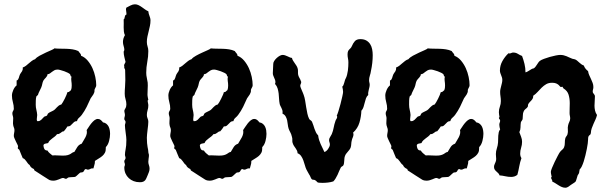

<svg xmlns="http://www.w3.org/2000/svg" viewBox="-20 -820 2857 902"><path d="M477.1 -128.9V-125Q477.5 -111.3 472.9 -102.5Q468.3 -93.8 460.9 -87.4Q453.6 -81.1 444.3 -75.7Q435.1 -70.3 425.8 -64V-60.1Q425.8 -51.8 423.1 -44.2Q420.4 -36.6 418.9 -28.8H417Q409.7 -29.8 404.1 -26.4Q398.4 -22.9 393.1 -22.9Q388.7 -22.9 383.8 -25.9Q378.9 -24.9 377.4 -22.5Q376 -20 374.5 -17.1Q373 -14.2 370.1 -12Q367.2 -9.8 359.9 -9.8Q357.4 -9.8 354.2 -7.1Q351.1 -4.4 347.4 -1Q343.8 2.4 340.3 5.6Q336.9 8.8 335 9.8Q332.5 11.2 328.6 11.5Q324.7 11.7 320.1 12Q315.4 12.2 311 12.5Q306.6 12.7 303.2 13.2Q299.3 14.2 296.1 17.1Q293 20 290 20Q286.1 20 283 18.1Q279.8 16.1 275.9 16.1Q272.5 16.1 267.6 18.1Q262.7 20 256.8 22.5Q251 24.9 244.1 26.9Q237.3 28.8 230 28.8Q220.2 28.8 212.9 25.9Q212.4 25.9 207.3 22.7Q202.1 19.5 194.6 14.6Q187 9.8 178.2 4.2Q169.4 -1.5 161.6 -6.6Q153.8 -11.7 148.4 -15.1Q143.1 -18.6 142.1 -19L139.2 -25.9Q132.3 -28.8 127.2 -33.2Q122.1 -37.6 119.1 -44.9Q114.3 -47.9 110.8 -52.5Q107.4 -57.1 104 -62Q100.6 -66.9 96.7 -71Q92.8 -75.2 86.9 -77.1Q82.5 -86.9 78.6 -96.7Q74.7 -106.4 70.8 -116.2L64 -122.1Q63 -125 64 -127.7Q64.9 -130.4 64.9 -132.8Q64.9 -134.8 61.8 -141.1Q58.6 -147.5 54.9 -155Q51.3 -162.6 48.1 -169.9Q44.9 -177.2 44.9 -181.2Q44.9 -188.5 46.4 -195.3Q47.9 -202.1 47.9 -209Q47.9 -214.8 45.4 -220.5Q43 -226.1 42 -231.9Q40.5 -239.7 41.3 -248Q42 -256.3 42 -264.2Q42 -270 40 -275.9Q38.1 -281.7 38.1 -288.1Q38.1 -293.9 41.5 -298.8Q44.9 -303.7 44.9 -309.1Q44.9 -324.7 40.5 -340.1Q36.1 -355.5 36.1 -371.1Q36.1 -383.3 42.5 -397.5Q48.8 -411.6 58.1 -418.9V-441.9Q62.5 -442.9 64.7 -446.3Q66.9 -449.7 68.4 -454.1Q69.8 -458.5 71 -463.1Q72.3 -467.8 74.2 -471.2Q76.7 -475.6 79.1 -478.8Q81.5 -481.9 83.5 -485.1Q85.4 -488.3 86.4 -492.4Q87.4 -496.6 86.9 -502.9Q95.2 -505.9 102.1 -511.2Q108.9 -516.6 115.5 -522.5Q122.1 -528.3 129.2 -533.7Q136.2 -539.1 145 -542Q151.4 -550.3 166 -558.3Q180.7 -566.4 195.8 -573.2Q210.9 -580.1 222.7 -585.2Q234.4 -590.3 234.9 -592.8Q248.5 -591.3 263.2 -591.3Q277.8 -591.3 292.5 -590.8Q307.1 -590.3 321.3 -588.1Q335.4 -585.9 348.1 -580.1Q349.6 -577.1 351.8 -574.7Q354 -572.3 356 -570.1Q357.9 -567.9 359.4 -564.9Q360.8 -562 360.8 -558.1Q378.4 -551.3 391.8 -535.4Q405.3 -519.5 414.3 -499.8Q423.3 -480 427.7 -458.7Q432.1 -437.5 432.1 -419.9Q432.1 -414.6 429.9 -411.1Q427.7 -407.7 425.8 -402.8Q423.3 -398.4 423.8 -393.1Q424.3 -387.7 421.9 -383.8Q419.4 -376.5 414.6 -370.6Q409.7 -364.7 405.8 -357.9Q397 -337.4 387.2 -317.9Q377.4 -298.3 363.8 -279.8Q358.4 -272.9 351.1 -266.6Q343.8 -260.3 341.8 -251Q333 -251 328.1 -246.8Q323.2 -242.7 319.3 -238Q315.4 -233.4 310.5 -229.5Q305.7 -225.6 296.9 -226.1Q293 -219.2 288.8 -214.1Q284.7 -209 279.8 -203.1Q274.9 -203.1 271.7 -200.9Q268.6 -198.7 265.1 -196Q261.7 -193.4 257.8 -191.4Q253.9 -189.5 248 -189.9Q243.7 -183.6 237.8 -179Q231.9 -174.3 225.8 -169.9Q219.7 -165.5 214.4 -160.4Q209 -155.3 206.1 -147.9Q200.7 -146.5 193.6 -145.3Q186.5 -144 184.1 -138.2Q184.1 -128.9 188 -120.8Q191.9 -112.8 203.1 -112.8Q207 -105.5 213.4 -100.3Q219.7 -95.2 226.1 -89.8Q238.3 -90.8 250.5 -89.8Q262.7 -88.9 274.9 -88.9Q289.6 -88.9 297.9 -91.3Q306.2 -93.8 311.3 -96.9Q316.4 -100.1 320.1 -102.8Q323.7 -105.5 329.1 -106Q335.9 -118.2 343.3 -129.4Q350.6 -140.6 363.8 -145Q367.7 -152.3 372.6 -159.9Q377.4 -167.5 381.6 -175.5Q385.7 -183.6 387.5 -191.9Q389.2 -200.2 387.2 -209Q391.6 -214.8 397.2 -223.9Q402.8 -232.9 409.7 -241.2Q416.5 -249.5 424.1 -255.4Q431.6 -261.2 439.9 -261.2Q447.8 -261.2 453.6 -256.1Q459.5 -251 463.9 -245.1Q473.6 -243.7 480.2 -238Q486.8 -232.4 490.5 -224.9Q494.1 -217.3 495.6 -208.3Q497.1 -199.2 497.1 -190.9Q497.1 -175.8 492.4 -157.7Q487.8 -139.6 477.1 -128.9ZM315.9 -460.9Q313.5 -460.4 312.7 -461.7Q312 -462.9 311.5 -464.6Q311 -466.3 310.5 -468Q310.1 -469.7 309.1 -471.2Q306.6 -474.1 299.1 -478Q291.5 -481.9 282.5 -485.1Q273.4 -488.3 264.4 -490.7Q255.4 -493.2 251 -493.2Q241.2 -493.2 235.1 -489.7Q229 -486.3 224.1 -482.4Q219.2 -478.5 214.6 -475.1Q210 -471.7 203.1 -471.2Q203.1 -466.8 200.9 -462.9Q198.7 -459 195.6 -455.6Q192.4 -452.1 189.2 -448.7Q186 -445.3 184.1 -441.9Q180.2 -434.6 178.7 -426Q177.2 -417.5 173.8 -409.2Q169.9 -399.9 165.5 -391.8Q161.1 -383.8 158.2 -374L150.9 -367.2Q148.4 -357.9 148.2 -347.9Q147.9 -337.9 147.9 -328.1Q147.9 -315.4 150.9 -304Q153.8 -292.5 154.8 -279.8Q154.8 -275.4 153.8 -270.3Q152.8 -265.1 152.8 -259.8Q152.8 -257.3 153.1 -255.4Q153.3 -253.4 154.8 -251H157.2Q162.6 -250.5 166.5 -252.4Q170.4 -254.4 173.8 -257.3Q177.2 -260.3 180.2 -263.9Q183.1 -267.6 187 -271Q189.9 -273.4 193.4 -273.9Q196.8 -274.4 200.2 -276.9Q202.6 -279.3 203.1 -282Q203.6 -284.7 206.1 -287.1Q210.4 -291 217 -293.9Q223.6 -296.9 229 -299.8Q234.9 -302.7 239 -307.1Q243.2 -311.5 247.3 -315.9Q251.5 -320.3 256.3 -324Q261.2 -327.6 268.1 -329.1Q271 -332.5 275.4 -340.1Q279.8 -347.7 284.2 -356.4Q288.6 -365.2 292.2 -373.8Q295.9 -382.3 296.9 -387.2H298.8Q303.7 -387.2 306.4 -390.4Q309.1 -393.6 313 -396Q315.4 -401.4 316.2 -407Q316.9 -412.6 316.9 -418Q316.9 -429.2 315.2 -439.5Q313.5 -449.7 315.9 -460.9Z M687 -724.1Q687 -710.9 684.3 -698.2Q681.6 -685.5 678.5 -673.1Q675.3 -660.6 672.6 -648.2Q669.9 -635.7 669.9 -623Q669.9 -611.8 673.3 -601.6Q676.8 -591.3 676.8 -580.1Q676.8 -554.2 671.9 -529.1Q667 -503.9 667 -478Q667 -465.8 669.7 -454.6Q672.4 -443.4 673.8 -432.1Q674.8 -418 673.8 -404.1Q672.9 -390.1 672.9 -376Q672.9 -373.5 673.3 -369.6Q673.8 -365.7 674.6 -361.6Q675.3 -357.4 676 -354.5Q676.8 -351.6 676.8 -351.1L673.8 -348.1Q673.8 -341.8 675.3 -335.9Q676.8 -330.1 676.8 -324.2Q676.8 -313 673.3 -302Q669.9 -291 669.9 -279.8Q669.9 -271.5 673.3 -263.9Q676.8 -256.3 676.8 -248Q676.8 -242.2 675.8 -231.9Q674.8 -221.7 673.3 -210.4Q671.9 -199.2 670.9 -189Q669.9 -178.7 669.9 -172.9Q669.9 -158.2 670.9 -147.7Q671.9 -137.2 673.3 -129.4Q674.8 -121.6 675.8 -116.5Q676.8 -111.3 676.8 -106.9Q676.8 -102.5 678.2 -98.6Q679.7 -94.7 679.7 -90.8Q679.7 -83.5 678.2 -75.4Q676.8 -67.4 676.8 -60.1Q676.8 -51.8 679.7 -43.9Q682.6 -36.1 682.6 -27.8Q682.6 -19.5 679.7 -12Q676.8 -4.4 673.8 2.9Q670.4 10.3 668 16.4Q665.5 22.5 661.9 26.9Q658.2 31.2 652.3 33.7Q646.5 36.1 636.7 36.1Q621.1 36.1 607.9 31Q594.7 25.9 585 16.8Q575.2 7.8 569.6 -4.9Q564 -17.6 564 -33.2Q564 -37.1 565.4 -40Q566.9 -43 566.9 -46.9Q566.9 -50.8 565.4 -54.4Q564 -58.1 564 -62Q564 -66.4 566.9 -69.8Q569.8 -73.2 569.8 -78.1Q569.8 -82 568.4 -85.4Q566.9 -88.9 566.9 -91.8Q566.9 -99.1 567.9 -105.5Q568.8 -111.8 570.3 -119.6Q571.8 -127.4 572.8 -137.7Q573.7 -147.9 573.7 -163.1Q573.7 -168 572.8 -177.2Q571.8 -186.5 570.3 -196.8Q568.8 -207 567.9 -216.6Q566.9 -226.1 566.9 -231Q566.9 -234.9 568.4 -238.8Q569.8 -242.7 569.8 -247.1Q569.8 -251.5 566.9 -254.4Q564 -257.3 564 -261.2Q564 -266.6 565.4 -271Q566.9 -275.4 566.9 -279.8Q566.9 -285.2 565.4 -289.8Q564 -294.4 564 -298.8Q564 -302.7 568.8 -310.5Q573.7 -318.4 573.7 -329.1Q573.7 -341.8 569.8 -354Q565.9 -366.2 565.9 -379.9Q565.9 -395.5 567.4 -411.9Q568.8 -428.2 568.8 -443.8Q568.8 -455.1 568.4 -466.6Q567.9 -478 567.9 -490.2Q567.9 -494.6 565.2 -498Q562.5 -501.5 564 -505.9Q563 -507.8 563 -512.2Q563 -516.6 565.7 -520.5Q568.4 -524.4 569.8 -528.8Q567.4 -538.6 564.2 -552Q561 -565.4 561 -576.2Q561 -578.6 562.5 -580.8Q564 -583 564 -586.9Q564 -593.8 560.8 -603.8Q557.6 -613.8 557.6 -623Q557.6 -639.2 566.9 -654.8Q563 -662.6 562 -671.9Q561 -681.2 561 -691.2Q561 -701.2 561.3 -710.7Q561.5 -720.2 561 -729Q564 -730.5 564.7 -733.9Q565.4 -737.3 566.2 -741Q566.9 -744.6 568.4 -747.6Q569.8 -750.5 573.7 -751Q574.7 -757.8 573.2 -763.9Q571.8 -770 571.8 -775.9Q571.8 -778.3 572.3 -780Q572.8 -781.7 573.7 -784.2Q582 -788.6 593 -794.2Q604 -799.8 613.8 -799.8Q622.6 -799.8 630.6 -795.9Q638.7 -792 646.5 -786.4Q654.3 -780.8 661.9 -775.4Q669.4 -770 676.8 -767.1Q677.2 -761.2 678.7 -756.1Q680.2 -751 682.1 -745.8Q684.1 -740.7 685.5 -735.4Q687 -730 687 -724.1Z M1211.9 -128.9V-125Q1212.4 -111.3 1207.8 -102.5Q1203.1 -93.8 1195.8 -87.4Q1188.5 -81.1 1179.2 -75.7Q1169.9 -70.3 1160.6 -64V-60.1Q1160.6 -51.8 1158 -44.2Q1155.3 -36.6 1153.8 -28.8H1151.9Q1144.5 -29.8 1138.9 -26.4Q1133.3 -22.9 1127.9 -22.9Q1123.5 -22.9 1118.7 -25.9Q1113.8 -24.9 1112.3 -22.5Q1110.8 -20 1109.4 -17.1Q1107.9 -14.2 1105 -12Q1102.1 -9.8 1094.7 -9.8Q1092.3 -9.8 1089.1 -7.1Q1085.9 -4.4 1082.3 -1Q1078.6 2.4 1075.2 5.6Q1071.8 8.8 1069.8 9.8Q1067.4 11.2 1063.5 11.5Q1059.6 11.7 1054.9 12Q1050.3 12.2 1045.9 12.5Q1041.5 12.7 1038.1 13.2Q1034.2 14.2 1031 17.1Q1027.8 20 1024.9 20Q1021 20 1017.8 18.1Q1014.6 16.1 1010.7 16.1Q1007.3 16.1 1002.4 18.1Q997.6 20 991.7 22.5Q985.8 24.9 979 26.9Q972.2 28.8 964.8 28.8Q955.1 28.8 947.8 25.9Q947.3 25.9 942.1 22.7Q937 19.5 929.4 14.6Q921.9 9.8 913.1 4.2Q904.3 -1.5 896.5 -6.6Q888.7 -11.7 883.3 -15.1Q877.9 -18.6 877 -19L874 -25.9Q867.2 -28.8 862.1 -33.2Q856.9 -37.6 854 -44.9Q849.1 -47.9 845.7 -52.5Q842.3 -57.1 838.9 -62Q835.4 -66.9 831.5 -71Q827.6 -75.2 821.8 -77.1Q817.4 -86.9 813.5 -96.7Q809.6 -106.4 805.7 -116.2L798.8 -122.1Q797.9 -125 798.8 -127.7Q799.8 -130.4 799.8 -132.8Q799.8 -134.8 796.6 -141.1Q793.5 -147.5 789.8 -155Q786.1 -162.6 783 -169.9Q779.8 -177.2 779.8 -181.2Q779.8 -188.5 781.2 -195.3Q782.7 -202.1 782.7 -209Q782.7 -214.8 780.3 -220.5Q777.8 -226.1 776.9 -231.9Q775.4 -239.7 776.1 -248Q776.9 -256.3 776.9 -264.2Q776.9 -270 774.9 -275.9Q772.9 -281.7 772.9 -288.1Q772.9 -293.9 776.4 -298.8Q779.8 -303.7 779.8 -309.1Q779.8 -324.7 775.4 -340.1Q771 -355.5 771 -371.1Q771 -383.3 777.3 -397.5Q783.7 -411.6 793 -418.9V-441.9Q797.4 -442.9 799.6 -446.3Q801.8 -449.7 803.2 -454.1Q804.7 -458.5 805.9 -463.1Q807.1 -467.8 809.1 -471.2Q811.5 -475.6 814 -478.8Q816.4 -481.9 818.4 -485.1Q820.3 -488.3 821.3 -492.4Q822.3 -496.6 821.8 -502.9Q830.1 -505.9 836.9 -511.2Q843.8 -516.6 850.3 -522.5Q856.9 -528.3 864 -533.7Q871.1 -539.1 879.9 -542Q886.2 -550.3 900.9 -558.3Q915.5 -566.4 930.7 -573.2Q945.8 -580.1 957.5 -585.2Q969.2 -590.3 969.7 -592.8Q983.4 -591.3 998 -591.3Q1012.7 -591.3 1027.3 -590.8Q1042 -590.3 1056.2 -588.1Q1070.3 -585.9 1083 -580.1Q1084.5 -577.1 1086.7 -574.7Q1088.9 -572.3 1090.8 -570.1Q1092.8 -567.9 1094.2 -564.9Q1095.7 -562 1095.7 -558.1Q1113.3 -551.3 1126.7 -535.4Q1140.1 -519.5 1149.2 -499.8Q1158.2 -480 1162.6 -458.7Q1167 -437.5 1167 -419.9Q1167 -414.6 1164.8 -411.1Q1162.6 -407.7 1160.6 -402.8Q1158.2 -398.4 1158.7 -393.1Q1159.2 -387.7 1156.7 -383.8Q1154.3 -376.5 1149.4 -370.6Q1144.5 -364.7 1140.6 -357.9Q1131.8 -337.4 1122.1 -317.9Q1112.3 -298.3 1098.6 -279.8Q1093.3 -272.9 1085.9 -266.6Q1078.6 -260.3 1076.7 -251Q1067.9 -251 1063 -246.8Q1058.1 -242.7 1054.2 -238Q1050.3 -233.4 1045.4 -229.5Q1040.5 -225.6 1031.7 -226.1Q1027.8 -219.2 1023.7 -214.1Q1019.5 -209 1014.6 -203.1Q1009.8 -203.1 1006.6 -200.9Q1003.4 -198.7 1000 -196Q996.6 -193.4 992.7 -191.4Q988.8 -189.5 982.9 -189.9Q978.5 -183.6 972.7 -179Q966.8 -174.3 960.7 -169.9Q954.6 -165.5 949.2 -160.4Q943.8 -155.3 940.9 -147.9Q935.5 -146.5 928.5 -145.3Q921.4 -144 918.9 -138.2Q918.9 -128.9 922.9 -120.8Q926.8 -112.8 938 -112.8Q941.9 -105.5 948.2 -100.3Q954.6 -95.2 960.9 -89.8Q973.1 -90.8 985.4 -89.8Q997.6 -88.9 1009.8 -88.9Q1024.4 -88.9 1032.7 -91.3Q1041 -93.8 1046.1 -96.9Q1051.3 -100.1 1054.9 -102.8Q1058.6 -105.5 1064 -106Q1070.8 -118.2 1078.1 -129.4Q1085.4 -140.6 1098.6 -145Q1102.5 -152.3 1107.4 -159.9Q1112.3 -167.5 1116.5 -175.5Q1120.6 -183.6 1122.3 -191.9Q1124 -200.2 1122.1 -209Q1126.5 -214.8 1132.1 -223.9Q1137.7 -232.9 1144.5 -241.2Q1151.4 -249.5 1158.9 -255.4Q1166.5 -261.2 1174.8 -261.2Q1182.6 -261.2 1188.5 -256.1Q1194.3 -251 1198.7 -245.1Q1208.5 -243.7 1215.1 -238Q1221.7 -232.4 1225.3 -224.9Q1229 -217.3 1230.5 -208.3Q1231.9 -199.2 1231.9 -190.9Q1231.9 -175.8 1227.3 -157.7Q1222.7 -139.6 1211.9 -128.9ZM1050.8 -460.9Q1048.3 -460.4 1047.6 -461.7Q1046.9 -462.9 1046.4 -464.6Q1045.9 -466.3 1045.4 -468Q1044.9 -469.7 1043.9 -471.2Q1041.5 -474.1 1033.9 -478Q1026.4 -481.9 1017.3 -485.1Q1008.3 -488.3 999.3 -490.7Q990.2 -493.2 985.8 -493.2Q976.1 -493.2 970 -489.7Q963.9 -486.3 959 -482.4Q954.1 -478.5 949.5 -475.1Q944.8 -471.7 938 -471.2Q938 -466.8 935.8 -462.9Q933.6 -459 930.4 -455.6Q927.2 -452.1 924.1 -448.7Q920.9 -445.3 918.9 -441.9Q915 -434.6 913.6 -426Q912.1 -417.5 908.7 -409.2Q904.8 -399.9 900.4 -391.8Q896 -383.8 893.1 -374L885.7 -367.2Q883.3 -357.9 883.1 -347.9Q882.8 -337.9 882.8 -328.1Q882.8 -315.4 885.7 -304Q888.7 -292.5 889.6 -279.8Q889.6 -275.4 888.7 -270.3Q887.7 -265.1 887.7 -259.8Q887.7 -257.3 887.9 -255.4Q888.2 -253.4 889.6 -251H892.1Q897.5 -250.5 901.4 -252.4Q905.3 -254.4 908.7 -257.3Q912.1 -260.3 915 -263.9Q918 -267.6 921.9 -271Q924.8 -273.4 928.2 -273.9Q931.6 -274.4 935.1 -276.9Q937.5 -279.3 938 -282Q938.5 -284.7 940.9 -287.1Q945.3 -291 951.9 -293.9Q958.5 -296.9 963.9 -299.8Q969.7 -302.7 973.9 -307.1Q978 -311.5 982.2 -315.9Q986.3 -320.3 991.2 -324Q996.1 -327.6 1002.9 -329.1Q1005.9 -332.5 1010.3 -340.1Q1014.6 -347.7 1019 -356.4Q1023.4 -365.2 1027.1 -373.8Q1030.8 -382.3 1031.7 -387.2H1033.7Q1038.6 -387.2 1041.3 -390.4Q1043.9 -393.6 1047.9 -396Q1050.3 -401.4 1051 -407Q1051.8 -412.6 1051.8 -418Q1051.8 -429.2 1050 -439.5Q1048.3 -449.7 1050.8 -460.9Z M1731 -561Q1731 -524.4 1722.7 -486.8Q1721.2 -475.6 1717.5 -464.6Q1713.9 -453.6 1713.9 -442.9Q1713.9 -437.5 1715.3 -432.4Q1716.8 -427.2 1716.8 -421.9Q1716.8 -416 1715.3 -409.9Q1713.9 -403.8 1712.4 -397.9Q1710.9 -392.1 1710 -386Q1709 -379.9 1710 -374Q1702.6 -367.2 1699.2 -357.7Q1695.8 -348.1 1693.4 -337.6Q1690.9 -327.1 1687.7 -317.1Q1684.6 -307.1 1677.7 -299.8Q1676.8 -272 1668.7 -244.4Q1660.6 -216.8 1638.7 -196.8Q1639.6 -194.3 1640.1 -192.4Q1640.6 -190.4 1640.6 -189Q1640.6 -181.6 1637.5 -174.8Q1634.3 -168 1632.8 -161.1Q1630.4 -151.9 1630.1 -143.1Q1629.9 -134.3 1627 -126Q1624.5 -120.1 1620.8 -115.5Q1617.2 -110.8 1613.3 -106.4Q1609.4 -102.1 1606 -97.4Q1602.5 -92.8 1600.6 -86.9Q1598.6 -82 1598.1 -76.4Q1597.7 -70.8 1597.2 -65.2Q1596.7 -59.6 1596.2 -54.4Q1595.7 -49.3 1593.8 -44.9Q1592.3 -40.5 1587.6 -38.6Q1583 -36.6 1580.6 -32.2Q1576.7 -24.9 1573.2 -16.1Q1569.8 -7.3 1565.7 1.5Q1561.5 10.3 1556.6 18.3Q1551.8 26.4 1545.9 32.2Q1533.7 36.1 1520.3 37.6Q1506.8 39.1 1494.6 39.1Q1482.9 39.1 1478 38.3Q1473.1 37.6 1470.9 35.9Q1468.8 34.2 1467 31.7Q1465.3 29.3 1459 25.9Q1455.6 24.4 1452.1 24.4Q1448.7 24.4 1445.8 22.9Q1441.9 20 1439 12.2Q1436 4.4 1432.6 0Q1429.7 -5.4 1426.3 -11.2Q1422.9 -17.1 1419.9 -22.9Q1415.5 -31.7 1412.4 -43.5Q1409.2 -55.2 1405 -66.7Q1400.9 -78.1 1394.5 -87.2Q1388.2 -96.2 1377.9 -100.1Q1377.9 -106.9 1375.2 -112.5Q1372.6 -118.2 1368.9 -123.3Q1365.2 -128.4 1361.6 -133.8Q1357.9 -139.2 1356 -145Q1352.5 -152.3 1353.3 -160.9Q1354 -169.4 1351.6 -176.8Q1350.1 -184.1 1347.9 -189.5Q1345.7 -194.8 1343.5 -199Q1341.3 -203.1 1339.4 -207Q1337.4 -210.9 1335.9 -215.8Q1333 -225.1 1332 -235.1Q1331.1 -245.1 1328.9 -254.9Q1326.7 -264.6 1322 -272.9Q1317.4 -281.2 1306.6 -287.1Q1307.6 -289.1 1307.6 -293.9Q1307.6 -299.3 1305.9 -304Q1304.2 -308.6 1302 -313.2Q1299.8 -317.9 1297.4 -322.5Q1294.9 -327.1 1293.9 -332Q1291.5 -343.8 1291 -356.2Q1290.5 -368.7 1289.1 -380.9Q1287.6 -393.1 1284.2 -404.5Q1280.8 -416 1272 -425.8Q1273.9 -430.7 1273.9 -434.1Q1273.9 -439.9 1272 -445.1Q1270 -450.2 1267.8 -455.1Q1265.6 -460 1263.7 -465.1Q1261.7 -470.2 1261.7 -476.1Q1261.7 -486.8 1262.7 -497.8Q1263.7 -508.8 1263.7 -520Q1263.7 -526.4 1268.3 -533.7Q1272.9 -541 1279.8 -547.4Q1286.6 -553.7 1294.2 -557.9Q1301.8 -562 1307.6 -562Q1313.5 -562 1319.1 -560.1Q1324.7 -558.1 1330.1 -555.7Q1335.4 -553.2 1340.8 -550.8Q1346.2 -548.3 1351.6 -547.9Q1353 -541 1356.7 -535.2Q1360.4 -529.3 1364.3 -523.7Q1368.2 -518.1 1372.1 -512.2Q1376 -506.3 1377.9 -500Q1380.4 -492.7 1379.9 -484.1Q1379.4 -475.6 1380.9 -467.8Q1383.3 -459.5 1387.2 -453.1Q1391.1 -446.8 1393.6 -439Q1395 -437 1395 -434.1Q1395 -429.7 1392.8 -425.5Q1390.6 -421.4 1390.6 -417Q1390.6 -413.6 1392.8 -408Q1395 -402.3 1397.7 -396Q1400.4 -389.6 1403.1 -383.5Q1405.8 -377.4 1406.7 -374Q1411.1 -362.3 1413.6 -346.9Q1416 -331.5 1418.5 -315.9Q1420.9 -300.3 1424.1 -285.9Q1427.2 -271.5 1432.6 -261.2Q1435.1 -257.3 1439.2 -254.9Q1443.4 -252.4 1445.8 -248Q1449.2 -240.7 1451.9 -231.9Q1454.6 -223.1 1457.5 -214.6Q1460.4 -206.1 1464.4 -198Q1468.3 -189.9 1474.6 -184.1Q1476.1 -171.9 1479.2 -162.1Q1482.4 -152.3 1486.3 -143.3Q1490.2 -134.3 1494.9 -125.2Q1499.5 -116.2 1503.9 -106Q1508.3 -106.9 1512.9 -110.8Q1517.6 -114.7 1521.2 -119.9Q1524.9 -125 1527.3 -130.6Q1529.8 -136.2 1529.8 -141.1Q1529.8 -146.5 1527.8 -151.6Q1525.9 -156.7 1525.9 -162.1Q1525.9 -168.9 1531 -176.5Q1536.1 -184.1 1538.6 -189.9Q1544.9 -205.1 1547.6 -220.5Q1550.3 -235.8 1555.7 -251Q1557.1 -256.3 1560.5 -261Q1564 -265.6 1564 -271Q1564 -274.9 1562 -276.9Q1564.5 -280.8 1569.6 -296.6Q1574.7 -312.5 1579.6 -331.3Q1584.5 -350.1 1588.1 -366.7Q1591.8 -383.3 1591.8 -388.2Q1591.8 -394 1590.6 -400.4Q1589.4 -406.7 1587.9 -413.1Q1591.3 -415 1593.3 -419.9Q1595.2 -424.8 1596.9 -430.4Q1598.6 -436 1600.1 -441.7Q1601.6 -447.3 1604 -451.2Q1607.9 -458.5 1610.4 -468.3Q1612.8 -478 1614.3 -488.3Q1615.7 -498.5 1616.2 -508.8Q1616.7 -519 1616.7 -526.9Q1616.7 -536.6 1614.7 -545.7Q1612.8 -554.7 1612.8 -564Q1612.8 -573.7 1615 -578.9Q1617.2 -584 1620.4 -587.2Q1623.5 -590.3 1627 -593.8Q1630.4 -597.2 1632.8 -603Q1638.7 -617.2 1647.2 -626.7Q1655.8 -636.2 1672.9 -636.2Q1689.5 -636.2 1700.7 -629.9Q1711.9 -623.5 1718.8 -613Q1725.6 -602.5 1728.3 -588.9Q1731 -575.2 1731 -561Z M2231 -128.9V-125Q2231.4 -111.3 2226.8 -102.5Q2222.2 -93.8 2214.8 -87.4Q2207.5 -81.1 2198.2 -75.7Q2189 -70.3 2179.7 -64V-60.1Q2179.7 -51.8 2177 -44.2Q2174.3 -36.6 2172.9 -28.8H2170.9Q2163.6 -29.8 2158 -26.4Q2152.3 -22.9 2147 -22.9Q2142.6 -22.9 2137.7 -25.9Q2132.8 -24.9 2131.3 -22.5Q2129.9 -20 2128.4 -17.1Q2127 -14.2 2124 -12Q2121.1 -9.8 2113.8 -9.8Q2111.3 -9.8 2108.2 -7.1Q2105 -4.4 2101.3 -1Q2097.7 2.4 2094.2 5.6Q2090.8 8.8 2088.9 9.8Q2086.4 11.2 2082.5 11.5Q2078.6 11.7 2074 12Q2069.3 12.2 2064.9 12.5Q2060.5 12.7 2057.1 13.2Q2053.2 14.2 2050 17.1Q2046.9 20 2043.9 20Q2040 20 2036.9 18.1Q2033.7 16.1 2029.8 16.1Q2026.4 16.1 2021.5 18.1Q2016.6 20 2010.7 22.5Q2004.9 24.9 1998 26.9Q1991.2 28.8 1983.9 28.8Q1974.1 28.8 1966.8 25.9Q1966.3 25.9 1961.2 22.7Q1956.1 19.5 1948.5 14.6Q1940.9 9.8 1932.1 4.2Q1923.3 -1.5 1915.5 -6.6Q1907.7 -11.7 1902.3 -15.1Q1897 -18.6 1896 -19L1893.1 -25.9Q1886.2 -28.8 1881.1 -33.2Q1876 -37.6 1873 -44.9Q1868.2 -47.9 1864.7 -52.5Q1861.3 -57.1 1857.9 -62Q1854.5 -66.9 1850.6 -71Q1846.7 -75.2 1840.8 -77.1Q1836.4 -86.9 1832.5 -96.7Q1828.6 -106.4 1824.7 -116.2L1817.9 -122.1Q1816.9 -125 1817.9 -127.7Q1818.8 -130.4 1818.8 -132.8Q1818.8 -134.8 1815.7 -141.1Q1812.5 -147.5 1808.8 -155Q1805.2 -162.6 1802 -169.9Q1798.8 -177.2 1798.8 -181.2Q1798.8 -188.5 1800.3 -195.3Q1801.8 -202.1 1801.8 -209Q1801.8 -214.8 1799.3 -220.5Q1796.9 -226.1 1795.9 -231.9Q1794.4 -239.7 1795.2 -248Q1795.9 -256.3 1795.9 -264.2Q1795.9 -270 1793.9 -275.9Q1792 -281.7 1792 -288.1Q1792 -293.9 1795.4 -298.8Q1798.8 -303.7 1798.8 -309.1Q1798.8 -324.7 1794.4 -340.1Q1790 -355.5 1790 -371.1Q1790 -383.3 1796.4 -397.5Q1802.7 -411.6 1812 -418.9V-441.9Q1816.4 -442.9 1818.6 -446.3Q1820.8 -449.7 1822.3 -454.1Q1823.7 -458.5 1825 -463.1Q1826.2 -467.8 1828.1 -471.2Q1830.6 -475.6 1833 -478.8Q1835.4 -481.9 1837.4 -485.1Q1839.4 -488.3 1840.3 -492.4Q1841.3 -496.6 1840.8 -502.9Q1849.1 -505.9 1856 -511.2Q1862.8 -516.6 1869.4 -522.5Q1876 -528.3 1883.1 -533.7Q1890.1 -539.1 1898.9 -542Q1905.3 -550.3 1919.9 -558.3Q1934.6 -566.4 1949.7 -573.2Q1964.8 -580.1 1976.6 -585.2Q1988.3 -590.3 1988.8 -592.8Q2002.4 -591.3 2017.1 -591.3Q2031.7 -591.3 2046.4 -590.8Q2061 -590.3 2075.2 -588.1Q2089.4 -585.9 2102.1 -580.1Q2103.5 -577.1 2105.7 -574.7Q2107.9 -572.3 2109.9 -570.1Q2111.8 -567.9 2113.3 -564.9Q2114.7 -562 2114.7 -558.1Q2132.3 -551.3 2145.8 -535.4Q2159.2 -519.5 2168.2 -499.8Q2177.2 -480 2181.6 -458.7Q2186 -437.5 2186 -419.9Q2186 -414.6 2183.8 -411.1Q2181.6 -407.7 2179.7 -402.8Q2177.2 -398.4 2177.7 -393.1Q2178.2 -387.7 2175.8 -383.8Q2173.3 -376.5 2168.5 -370.6Q2163.6 -364.7 2159.7 -357.9Q2150.9 -337.4 2141.1 -317.9Q2131.3 -298.3 2117.7 -279.8Q2112.3 -272.9 2105 -266.6Q2097.7 -260.3 2095.7 -251Q2086.9 -251 2082 -246.8Q2077.1 -242.7 2073.2 -238Q2069.3 -233.4 2064.5 -229.5Q2059.6 -225.6 2050.8 -226.1Q2046.9 -219.2 2042.7 -214.1Q2038.6 -209 2033.7 -203.1Q2028.8 -203.1 2025.6 -200.9Q2022.5 -198.7 2019 -196Q2015.6 -193.4 2011.7 -191.4Q2007.8 -189.5 2002 -189.9Q1997.6 -183.6 1991.7 -179Q1985.8 -174.3 1979.7 -169.9Q1973.6 -165.5 1968.3 -160.4Q1962.9 -155.3 1960 -147.9Q1954.6 -146.5 1947.5 -145.3Q1940.4 -144 1938 -138.2Q1938 -128.9 1941.9 -120.8Q1945.8 -112.8 1957 -112.8Q1960.9 -105.5 1967.3 -100.3Q1973.6 -95.2 1980 -89.8Q1992.2 -90.8 2004.4 -89.8Q2016.6 -88.9 2028.8 -88.9Q2043.5 -88.9 2051.8 -91.3Q2060.1 -93.8 2065.2 -96.9Q2070.3 -100.1 2074 -102.8Q2077.6 -105.5 2083 -106Q2089.8 -118.2 2097.2 -129.4Q2104.5 -140.6 2117.7 -145Q2121.6 -152.3 2126.5 -159.9Q2131.3 -167.5 2135.5 -175.5Q2139.6 -183.6 2141.4 -191.9Q2143.1 -200.2 2141.1 -209Q2145.5 -214.8 2151.1 -223.9Q2156.7 -232.9 2163.6 -241.2Q2170.4 -249.5 2178 -255.4Q2185.5 -261.2 2193.8 -261.2Q2201.7 -261.2 2207.5 -256.1Q2213.4 -251 2217.8 -245.1Q2227.5 -243.7 2234.1 -238Q2240.7 -232.4 2244.4 -224.9Q2248 -217.3 2249.5 -208.3Q2251 -199.2 2251 -190.9Q2251 -175.8 2246.3 -157.7Q2241.7 -139.6 2231 -128.9ZM2069.8 -460.9Q2067.4 -460.4 2066.7 -461.7Q2065.9 -462.9 2065.4 -464.6Q2064.9 -466.3 2064.5 -468Q2064 -469.7 2063 -471.2Q2060.5 -474.1 2053 -478Q2045.4 -481.9 2036.4 -485.1Q2027.3 -488.3 2018.3 -490.7Q2009.3 -493.2 2004.9 -493.2Q1995.1 -493.2 1989 -489.7Q1982.9 -486.3 1978 -482.4Q1973.1 -478.5 1968.5 -475.1Q1963.9 -471.7 1957 -471.2Q1957 -466.8 1954.8 -462.9Q1952.6 -459 1949.5 -455.6Q1946.3 -452.1 1943.1 -448.7Q1939.9 -445.3 1938 -441.9Q1934.1 -434.6 1932.6 -426Q1931.2 -417.5 1927.7 -409.2Q1923.8 -399.9 1919.4 -391.8Q1915 -383.8 1912.1 -374L1904.8 -367.2Q1902.3 -357.9 1902.1 -347.9Q1901.9 -337.9 1901.9 -328.1Q1901.9 -315.4 1904.8 -304Q1907.7 -292.5 1908.7 -279.8Q1908.7 -275.4 1907.7 -270.3Q1906.7 -265.1 1906.7 -259.8Q1906.7 -257.3 1907 -255.4Q1907.2 -253.4 1908.7 -251H1911.1Q1916.5 -250.5 1920.4 -252.4Q1924.3 -254.4 1927.7 -257.3Q1931.2 -260.3 1934.1 -263.9Q1937 -267.6 1940.9 -271Q1943.8 -273.4 1947.3 -273.9Q1950.7 -274.4 1954.1 -276.9Q1956.5 -279.3 1957 -282Q1957.5 -284.7 1960 -287.1Q1964.4 -291 1970.9 -293.9Q1977.5 -296.9 1982.9 -299.8Q1988.8 -302.7 1992.9 -307.1Q1997.1 -311.5 2001.2 -315.9Q2005.4 -320.3 2010.3 -324Q2015.1 -327.6 2022 -329.1Q2024.9 -332.5 2029.3 -340.1Q2033.7 -347.7 2038.1 -356.4Q2042.5 -365.2 2046.1 -373.8Q2049.8 -382.3 2050.8 -387.2H2052.7Q2057.6 -387.2 2060.3 -390.4Q2063 -393.6 2066.9 -396Q2069.3 -401.4 2070.1 -407Q2070.8 -412.6 2070.8 -418Q2070.8 -429.2 2069.1 -439.5Q2067.4 -449.7 2069.8 -460.9Z M2784.7 -279.8Q2782.2 -269 2777.6 -258.8Q2772.9 -248.5 2768.3 -238.3Q2763.7 -228 2760 -217.5Q2756.3 -207 2755.9 -195.8Q2754.9 -189.5 2752.9 -187.7Q2751 -186 2748.5 -184.1Q2746.1 -182.1 2744.4 -178.2Q2742.7 -174.3 2742.7 -164.1Q2742.7 -157.7 2741.2 -146Q2739.7 -134.3 2736.8 -119.9Q2733.9 -105.5 2730.2 -90.1Q2726.6 -74.7 2722.2 -61.3Q2717.8 -47.9 2713.1 -38.1Q2708.5 -28.3 2703.6 -24.9Q2702.1 -21 2701.9 -16.8Q2701.7 -12.7 2700.7 -8.8Q2699.7 -4.9 2697.5 -2Q2695.3 1 2693.8 3.9Q2689.5 16.6 2688.2 22.2Q2687 27.8 2685.3 31Q2683.6 34.2 2678.7 37.6Q2673.8 41 2661.6 48.8Q2657.2 52.7 2649.9 57.4Q2642.6 62 2636.7 62Q2627.9 62 2620.1 58.8Q2612.3 55.7 2605 51Q2597.7 46.4 2590.1 41.5Q2582.5 36.6 2574.7 33.2V30.8Q2574.7 26.9 2571.8 22.5Q2568.8 18.1 2568.8 14.2L2571.8 11.2Q2570.8 4.9 2569.3 -1Q2567.9 -6.8 2567.9 -13.2Q2567.9 -17.6 2573.2 -31Q2578.6 -44.4 2585.9 -59.6Q2593.3 -74.7 2600.3 -88.1Q2607.4 -101.6 2610.8 -106Q2615.2 -111.8 2621.1 -116.5Q2627 -121.1 2629.9 -127.9Q2633.8 -137.7 2633.5 -148.9Q2633.3 -160.2 2635.7 -169.9Q2637.2 -175.3 2640.6 -179.4Q2644 -183.6 2646 -189Q2648.9 -199.7 2647.7 -210.4Q2646.5 -221.2 2648.9 -231Q2650.4 -238.8 2654.5 -247.1Q2658.7 -255.4 2658.7 -263.2Q2658.7 -270 2657.2 -276.1Q2655.8 -282.2 2655.8 -289.1Q2655.8 -301.3 2656.2 -312.5Q2656.7 -323.7 2656.7 -335Q2656.7 -356.9 2651.1 -375.2Q2645.5 -393.6 2627 -404.8L2622.6 -412.1Q2621.1 -413.1 2619.6 -412.1Q2618.2 -411.1 2615.7 -411.1Q2612.8 -411.1 2610.6 -414.3Q2608.4 -417.5 2604.2 -421.1Q2600.1 -424.8 2593 -428Q2585.9 -431.2 2573.7 -431.2Q2557.6 -431.2 2546.1 -424.6Q2534.7 -418 2524.9 -408.4Q2515.1 -398.9 2505.9 -388.4Q2496.6 -377.9 2484.9 -370.1Q2485.4 -362.8 2482.9 -357.9Q2480.5 -353 2476.8 -348.9Q2473.1 -344.7 2469 -340.6Q2464.8 -336.4 2461.9 -331.1Q2460.4 -328.1 2460.4 -324.5Q2460.4 -320.8 2459 -317.9Q2455.1 -312 2449 -307.9Q2442.9 -303.7 2439.9 -295.9Q2436.5 -288.6 2436.5 -280Q2436.5 -271.5 2435.5 -264.2Q2435.5 -260.3 2434.3 -257.8Q2433.1 -255.4 2431.6 -253.2Q2430.2 -251 2428.7 -249Q2427.2 -247.1 2426.8 -244.1Q2425.3 -232.9 2425.3 -221.7Q2425.3 -210.4 2419.9 -199.2Q2423.8 -188 2428.2 -177Q2432.6 -166 2432.6 -153.8Q2432.6 -139.6 2428.2 -126Q2423.8 -112.3 2423.8 -98.1Q2423.8 -85.9 2429.7 -77.1Q2422.9 -58.1 2419.4 -38.3Q2416 -18.6 2410.6 1Q2404.8 6.3 2397 8.8Q2389.2 11.2 2381.8 11.2Q2367.7 11.2 2354 8.1Q2340.3 4.9 2326.7 3.9Q2325.2 -2 2321 -6.1Q2316.9 -10.3 2312.3 -14.2Q2307.6 -18.1 2304.2 -23.2Q2300.8 -28.3 2300.8 -36.1Q2300.8 -43 2304.9 -51.3Q2309.1 -59.6 2310.5 -66.9Q2311.5 -73.7 2310.5 -81.1Q2309.6 -88.4 2309.6 -96.2Q2309.6 -109.4 2314.2 -123Q2318.8 -136.7 2319.8 -150.9Q2320.3 -158.2 2320.3 -166.3Q2320.3 -174.3 2320.8 -182.4Q2321.3 -190.4 2323 -198.2Q2324.7 -206.1 2329.6 -211.9Q2328.1 -217.3 2326.9 -222.9Q2325.7 -228.5 2325.7 -233.9Q2325.7 -239.3 2327.6 -243.9Q2329.6 -248.5 2329.6 -252.9Q2329.6 -257.3 2326.7 -260Q2323.7 -262.7 2323.7 -267.1L2326.7 -270Q2325.7 -275.9 2324.7 -281.5Q2323.7 -287.1 2323.7 -293Q2323.7 -306.6 2328.4 -319.1Q2333 -331.5 2333 -345.2Q2333 -356.4 2331.3 -366.9Q2329.6 -377.4 2329.6 -388.2Q2329.6 -395.5 2331.3 -402.6Q2333 -409.7 2334.7 -416.5Q2336.4 -423.3 2338.1 -430.4Q2339.8 -437.5 2339.8 -444.8Q2339.8 -450.7 2338.1 -456.1Q2336.4 -461.4 2334.2 -466.8Q2332 -472.2 2330.3 -477.5Q2328.6 -482.9 2328.6 -488.8Q2328.6 -512.2 2340.3 -533.2Q2352.1 -554.2 2368.7 -569.8Q2369.6 -569.8 2370.6 -569.3Q2371.6 -568.8 2372.6 -568.8Q2377.9 -568.8 2382.1 -571Q2386.2 -573.2 2390.6 -573.2Q2403.3 -573.2 2412.8 -567.1Q2422.4 -561 2432.6 -557.1Q2439.5 -538.6 2444.1 -519.5Q2448.7 -500.5 2448.7 -480Q2454.1 -481.4 2458.7 -484.1Q2463.4 -486.8 2468 -489.7Q2472.7 -492.7 2477.3 -495.4Q2481.9 -498 2487.8 -499Q2492.7 -502.4 2496.1 -507.1Q2499.5 -511.7 2502.7 -516.6Q2505.9 -521.5 2509 -526.1Q2512.2 -530.8 2516.6 -534.2Q2522.5 -538.6 2535.4 -543.5Q2548.3 -548.3 2562.7 -552.5Q2577.1 -556.6 2590.8 -559.3Q2604.5 -562 2611.8 -562Q2620.6 -562 2627.7 -560.3Q2634.8 -558.6 2641.4 -555.9Q2647.9 -553.2 2654.5 -550Q2661.1 -546.9 2668.9 -543.9Q2671.9 -543 2674.8 -542.7Q2677.7 -542.5 2681.6 -541Q2687.5 -538.6 2692.1 -534.4Q2696.8 -530.3 2701.7 -525.9Q2706.5 -521.5 2711.7 -517.8Q2716.8 -514.2 2722.7 -512.2Q2725.6 -503.9 2730.7 -497.6Q2735.8 -491.2 2742.7 -485.8Q2744.1 -475.6 2748.3 -466.6Q2752.4 -457.5 2756.6 -448.5Q2760.7 -439.5 2764.2 -430.4Q2767.6 -421.4 2767.6 -411.1Q2767.6 -404.8 2766.1 -400.1Q2764.6 -395.5 2764.6 -390.1Q2764.6 -385.7 2766.4 -383.3Q2768.1 -380.9 2769.8 -378.7Q2771.5 -376.5 2773.2 -373.8Q2774.9 -371.1 2774.9 -367.2Q2774.9 -356 2773.9 -345.2Q2772.9 -334.5 2772.9 -323.2Q2772.9 -312 2775.4 -300.8Q2777.8 -289.6 2784.7 -279.8Z"/></svg>

Font: Margarine
Style: Regular
Weight: 400
Designer: Astigmatic (AOETI)
Foundry: Astigmatic (AOETI)
Version: Version 1.000